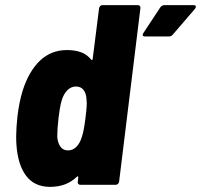

<svg xmlns="http://www.w3.org/2000/svg" viewBox="-20 -720 783 748"><path d="M379 -700H517Q522 -700 525 -696.5Q528 -693 527 -688L444 -12Q443 -7 439.5 -3.5Q436 0 431 0H293Q288 0 285 -3.5Q282 -7 283 -12L285 -29Q285 -36 279 -31Q239 8 175 8Q114 8 81.5 -35.5Q49 -79 44 -157Q43 -168 43 -189Q43 -219 48 -267Q55 -324 68 -366Q92 -442 135.5 -483.5Q179 -525 241 -525Q272 -525 295.5 -516.5Q319 -508 335 -488Q337 -486 339 -486.5Q341 -487 341 -490L366 -688Q367 -693 370.5 -696.5Q374 -700 379 -700ZM313 -260Q314 -268 316 -286.5Q318 -305 318 -318L317 -333Q316 -356 305.5 -369.5Q295 -383 276 -383Q258 -383 244 -370Q230 -357 222 -334Q216 -316 212.5 -292.5Q209 -269 208 -260Q203 -217 203 -187Q205 -163 215.5 -148.5Q226 -134 245 -134Q264 -134 278 -148.5Q292 -163 299 -187Q307 -211 313 -260ZM536 -584Q536 -588 539 -592L605 -692Q611 -700 621 -700H734Q743 -700 743 -694Q743 -689 739 -685L653 -585Q647 -578 639 -578H545Q536 -578 536 -584Z"/></svg>

Font: Barlow Semi Condensed ExtraBold
Style: Italic
Weight: 800
Width: 4
Italic angle: -7°
Designer: Jeremy Tribby
Foundry: Tribby Type
Version: Version 1.408